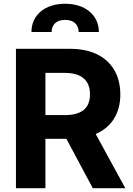

<svg xmlns="http://www.w3.org/2000/svg" viewBox="-20 -982 693 1002"><path d="M249.6 -815C249.3 -847.7 268.5 -878.2 320 -878.2C370.4 -878.2 390.3 -848 390.6 -815H496.1C495.7 -900.9 427.6 -962.4 320 -962.4C211.6 -962.4 143.8 -900.9 144.2 -815ZM464.1 0H633.9L479.4 -282.7C562.1 -318.2 608 -390.3 608 -489.7C608 -634.2 512.4 -727.3 347.3 -727.3H63.2V0H217V-257.8H326.3ZM217 -601.6H317.8C406.6 -601.6 449.6 -562.1 449.6 -489.7C449.6 -417.6 406.6 -381.4 318.5 -381.4H217Z"/></svg>

Font: TID UI
Style: Bold
Weight: 700
Designer: The TID Project Authors
Foundry: Bakken & Bæck
Version: Version 1.001;hotconv 1.0.109;makeotfexe 2.5.65596